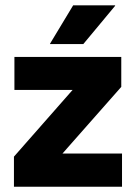

<svg xmlns="http://www.w3.org/2000/svg" viewBox="-20 -707 515 727"><path d="M442 -125.6V0H32.8V-113.9L254.8 -366.4H34.6V-491.4H439.2V-378L216.5 -125.6ZM257 -686.8H415.9V-684.9L295.5 -540.2H169.5V-541.7Z"/></svg>

Font: Anek Latin Medium
Style: Regular
Weight: 500
Designer: Yesha Goshar
Foundry: Ek Type
Version: Version 1.003